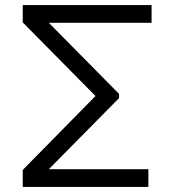

<svg xmlns="http://www.w3.org/2000/svg" viewBox="-20 -740 690 760"><path d="M70 -67.3 358 -360 70 -651.3V-720H580V-649.7H173.3L451.3 -368.3V-351.7L173.3 -70.3H567.3V0H70Z"/></svg>

Font: Tap Sans
Style: Regular
Weight: 400
Designer: Tap Payments
Foundry: Tap Payments
Version: Version 1.001;Glyphs 3.1.2 (3151)